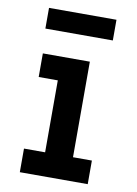

<svg xmlns="http://www.w3.org/2000/svg" viewBox="-83 -786 599 841"><g transform="rotate(10 216.0 -365.5)"><path d="M65 0H367V-105H283V-530H74V-425H159V-105H65ZM366 -639V-731H66V-639Z"/></g></svg>

Font: Iosevka Sparkle
Style: Bold
Weight: 700
Designer: Belleve Invis
Foundry: Belleve Invis
Version: Version 4.5.0; ttfautohint (v1.8.3)